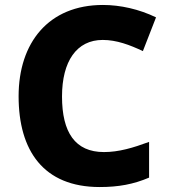

<svg xmlns="http://www.w3.org/2000/svg" viewBox="-20 -795 683 774"><path d="M394 -634C450 -634 503 -614 556 -589L609 -725C541 -758 465 -775 395 -775C176 -775 55 -623 55 -407C55 -188 155 -41 382 -41C457 -41 518 -52 581 -79V-223C516 -199 459 -182 399 -182C283 -182 230 -261 230 -406C230 -548 289 -634 394 -634Z"/></svg>

Font: Noto Sans Tamil UI ExtraBold
Style: Regular
Weight: 800
Designer: Jelle Bosma - Monotype Design Team
Foundry: Monotype Imaging Inc.
Version: Version 2.004